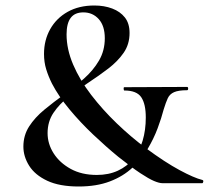

<svg xmlns="http://www.w3.org/2000/svg" viewBox="-20 -666 759 698"><path d="M65 -133Q65 -174 86 -206.5Q107 -239 141 -267Q175 -295 213 -322.5Q251 -350 285 -380Q319 -410 340 -446Q361 -482 361 -527Q361 -572 339 -596.5Q317 -621 283 -621Q252 -621 237 -601Q222 -581 222 -541Q222 -487 246 -431Q270 -375 311.5 -321Q353 -267 404.5 -217.5Q456 -168 511 -127Q580 -76 633 -47.5Q686 -19 715 -12Q720 -11 719 -5.5Q718 0 715 0Q687 0 648.5 0Q610 0 571 0Q559 0 540 -8Q521 -16 490 -36.5Q459 -57 410 -96Q366 -132 319 -176.5Q272 -221 232.5 -268.5Q193 -316 169 -362Q156 -388 148 -414Q140 -440 140 -470Q140 -520 162.5 -560Q185 -600 226 -623Q267 -646 323 -646Q359 -646 388 -635Q417 -624 434 -602.5Q451 -581 451 -546Q451 -505 429.5 -474Q408 -443 374 -417Q340 -391 302 -366Q264 -341 230 -314.5Q196 -288 174.5 -256Q153 -224 153 -182Q153 -143 175 -108.5Q197 -74 237 -52Q277 -30 332 -30Q375 -30 408.5 -45.5Q442 -61 464.5 -88.5Q487 -116 498.5 -154.5Q510 -193 510 -239Q510 -288 493.5 -312.5Q477 -337 432 -337Q430 -337 429.5 -343Q429 -349 432 -349L660 -350Q664 -350 664 -344Q664 -338 660 -338Q629 -338 613 -331Q597 -324 590 -309Q583 -294 575 -268Q567 -237 553 -199.5Q539 -162 517 -125Q495 -88 461.5 -56.5Q428 -25 379.5 -6.5Q331 12 266 12Q196 12 151.5 -9Q107 -30 86 -63.5Q65 -97 65 -133Z"/></svg>

Font: Cormorant SemiBold
Style: Regular
Weight: 600
Designer: Christian Thalmann (Catharsis Fonts)
Foundry: Catharsis Fonts
Version: Version 4.000